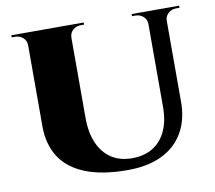

<svg xmlns="http://www.w3.org/2000/svg" viewBox="-79 -791 1002 896"><g transform="rotate(-10 422.5 -343.0)"><path d="M304 -700V-260Q304 -190 326 -140Q348 -90 388.5 -63.5Q429 -37 486 -37Q544 -37 584.5 -62Q625 -87 647 -134Q669 -181 669 -247V-700H756V-257Q756 -173 721 -112Q686 -51 619 -18.5Q552 14 456 14Q334 14 254.5 -18.5Q175 -51 137 -111.5Q99 -172 99 -256V-700ZM102 -700V-640H99Q99 -662 83.5 -676Q68 -690 46 -690Q46 -690 38 -690Q30 -690 30 -690V-700ZM373 -700V-690Q373 -690 365 -690Q357 -690 357 -690Q335 -690 319.5 -676Q304 -662 304 -640H302V-700ZM672 -700V-640H669Q669 -662 653.5 -676Q638 -690 616 -690Q616 -690 608 -690Q600 -690 600 -690V-700ZM825 -700V-690Q825 -690 817 -690Q809 -690 809 -690Q787 -690 771.5 -676Q756 -662 756 -640H754V-700Z"/></g></svg>

Font: Cinzel Black
Style: Regular
Weight: 900
Designer: Natanael Gama
Version: Version 2.000